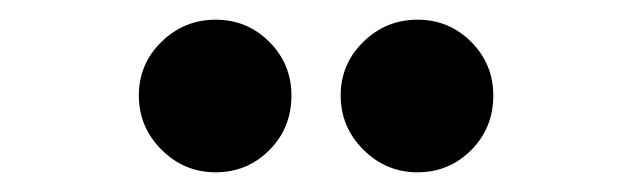

<svg xmlns="http://www.w3.org/2000/svg" viewBox="-20 -815 642 195"><path d="M121 -718Q121 -750 144 -772.5Q167 -795 199 -795Q231 -795 253.5 -772.5Q276 -750 276 -718Q276 -685 253.5 -662.5Q231 -640 199 -640Q167 -640 144 -663Q121 -686 121 -718ZM404 -795Q436 -795 458.5 -772.5Q481 -750 481 -718Q481 -685 458.5 -662.5Q436 -640 404 -640Q372 -640 349 -663Q326 -686 326 -718Q326 -750 349 -772.5Q372 -795 404 -795Z"/></svg>

Font: Evergrow Sans 
Style: ExtraBold
Weight: 800
Foundry: 10Web
Version: Version 1.000